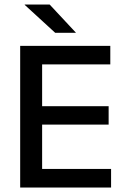

<svg xmlns="http://www.w3.org/2000/svg" viewBox="-20 -846 568 866"><path d="M71 0V-639H170V0ZM100.5 0V-84H481V0ZM128 -284V-367H470V-284ZM100 -555.5V-639H477.5V-555.5ZM204 -825.5 322 -699V-698H229L91.5 -824V-825.5Z"/></svg>

Font: Anek Gujarati Medium Medium
Style: Regular
Weight: 500
Version: Version 1.003